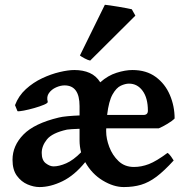

<svg xmlns="http://www.w3.org/2000/svg" viewBox="-20 -758 773 793"><path d="M143.1 14.6Q119.6 14.6 93.8 3.7Q67.9 -7.3 49.8 -32Q31.7 -56.6 31.7 -98.1Q31.7 -156.2 76.9 -202.4Q122.1 -248.5 222.7 -272.5Q235.8 -275.9 259.8 -278.1Q283.7 -280.3 308.6 -281.2V-319.8Q308.6 -405.3 246.6 -405.3Q230 -405.3 211.4 -397Q192.9 -388.7 182.1 -373.5Q171.4 -358.4 177.2 -337.4Q178.2 -332.5 161.6 -325.4Q145 -318.4 121.8 -311.8Q98.6 -305.2 78.4 -301.3Q58.1 -297.4 52.2 -298.8L42 -323.7Q56.6 -362.3 86.9 -389.9Q117.2 -417.5 154.1 -434.8Q190.9 -452.1 226.3 -460.4Q261.7 -468.8 287.1 -468.8Q323.2 -468.8 350.3 -456.8Q377.4 -444.8 394 -418Q425.8 -446.3 461.7 -457.5Q497.6 -468.8 526.9 -468.8Q584.5 -468.8 623.3 -440.2Q662.1 -411.6 681.6 -365.7Q701.2 -319.8 701.2 -268.6Q691.9 -258.8 671.6 -246.6Q651.4 -234.4 635.7 -228H418.9Q418.5 -226.1 418.5 -221.9Q418.5 -217.8 418.5 -215.3Q418.5 -185.1 431.4 -150.9Q444.3 -116.7 469.7 -92.5Q495.1 -68.4 533.2 -68.4Q564 -68.4 595 -80.3Q626 -92.3 671.9 -126.5Q678.2 -123 686.8 -111.1Q695.3 -99.1 697.3 -95.2Q658.2 -52.2 626.5 -28.3Q594.7 -4.4 562.7 5.1Q530.8 14.6 491.2 14.6Q449.2 14.6 404.3 -12.5Q359.4 -39.6 332 -88.4Q287.6 -33.7 238 -9.5Q188.5 14.6 143.1 14.6ZM422.4 -283.2H572.3Q590.8 -283.2 590.8 -300.8Q590.8 -353 569.1 -382.8Q547.4 -412.6 512.7 -412.6Q497.6 -412.6 479 -404.1Q460.4 -395.5 444.8 -367.9Q429.2 -340.3 422.4 -283.2ZM201.2 -70.8Q224.1 -70.8 253.4 -83.5Q282.7 -96.2 314.9 -128.9Q308.6 -153.3 308.6 -178.2V-226.1Q291.5 -225.6 276.6 -224.6Q261.7 -223.6 256.8 -222.7Q195.3 -209 173.8 -182.1Q152.3 -155.3 152.3 -126.5Q152.3 -96.2 169.2 -83.5Q186 -70.8 201.2 -70.8ZM352.5 -507.8Q343.8 -509.3 329.6 -516.8Q315.4 -524.4 310.1 -528.8L413.1 -738.3Q418.9 -737.8 434.6 -735.6Q450.2 -733.4 469 -730.2Q487.8 -727.1 503.4 -724.1Q519 -721.2 524.4 -719.7L539.1 -693.4Z"/></svg>

Font: David Libre
Style: Bold
Weight: 700
Designer: Ismar David, J. Victor Gaultney, Annie Olsen and Meir Sadan
Foundry: Monotype Imaging Inc. & SIL International
Version: Version 1.100; ttfautohint (v1.8.4.7-5d5b)